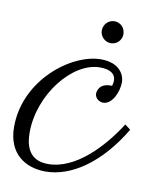

<svg xmlns="http://www.w3.org/2000/svg" viewBox="-75 -551 495 612"><g transform="rotate(10 173.0 -245.0)"><path d="M275 -296H270C230 -296 229 -265 229 -263C229 -249 242 -238 256 -238C285 -238 304 -281 304 -313C304 -333 289 -373 226 -373C131 -373 -10 -266 -10 -113C-10 -27 47 10 113 10C195 10 286 -50 356 -168L338 -182C289 -105 207 -15 117 -15C72 -15 42 -39 42 -104C42 -227 138 -347 227 -347C262 -347 278 -334 278 -313C278 -308 277 -302 275 -296ZM282 -464C282 -484 267 -500 247 -500C228 -500 212 -484 212 -464C212 -445 228 -429 247 -429C267 -429 282 -445 282 -464Z"/></g></svg>

Font: Parisienne
Style: Regular
Weight: 400
Designer: Astigmatic (AOETI)
Foundry: Astigmatic (AOETI)
Version: Version 1.000